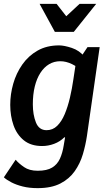

<svg xmlns="http://www.w3.org/2000/svg" viewBox="-32 -744 543 994"><path d="M421 -500H484L418 -40Q411 7 397 54.5Q383 102 355 142Q327 182 280.5 206Q234 230 163 230Q120 230 86 221.5Q52 213 27 200Q2 187 -12 174L49 83Q65 102 92.5 121Q120 140 163 140Q211 140 238 123.5Q265 107 278.5 77Q292 47 298 8L305 -33H301Q279 -11 248.5 0.5Q218 12 186 12Q128 12 91.5 -17.5Q55 -47 38 -95.5Q21 -144 21 -201Q21 -256 36.5 -310.5Q52 -365 83.5 -410Q115 -455 162.5 -482Q210 -509 274 -509Q300 -509 339.5 -496Q379 -483 406 -450V-365Q372 -397 341 -412Q310 -427 280 -427Q248 -427 222 -411.5Q196 -396 177 -366.5Q158 -337 148 -296Q138 -255 138 -204Q138 -150 154 -110Q170 -70 209 -70Q241 -70 264 -92.5Q287 -115 303 -153Q319 -191 330 -238Q341 -285 348 -334L359 -407ZM311 -660 380 -724H466L350 -579H252L173 -724H261Z"/></svg>

Font: Rosario
Style: Italic
Weight: 400
Italic angle: -8.05°
Designer: Hector Gatti
Foundry: Omnibus Type
Version: Version 1.201